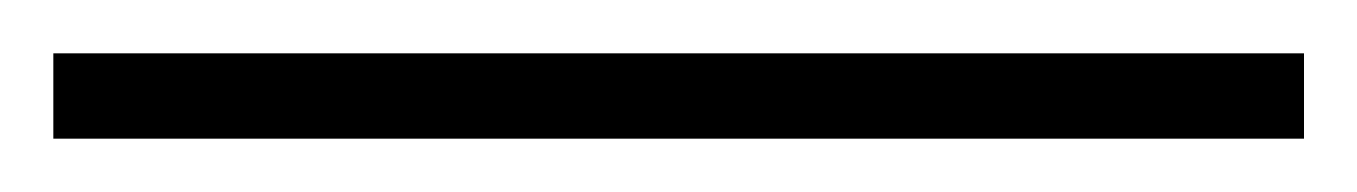

<svg xmlns="http://www.w3.org/2000/svg" viewBox="-25 63 509 72"><path d="M-5 115V83H464V115Z"/></svg>

Font: Noto Serif Khmer ExtraLight
Style: Regular
Weight: 250
Version: Version 2.003